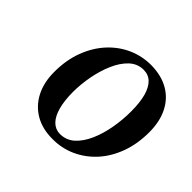

<svg xmlns="http://www.w3.org/2000/svg" viewBox="-115 -919 676 676"><g transform="rotate(45 223.0 -581.0)"><path d="M283.5 -795.5Q334.5 -795 370.8 -774.2Q407 -753.5 426.5 -715Q446 -676.5 446 -623.5Q446 -564.5 428.2 -516.8Q410.5 -469 379.5 -435.2Q348.5 -401.5 307.8 -383.2Q267 -365 221 -365.5Q171.5 -365.5 135.2 -386.5Q99 -407.5 79 -446Q59 -484.5 59 -537.5Q59 -596 77 -643.8Q95 -691.5 126.2 -725.5Q157.5 -759.5 197.8 -777.5Q238 -795.5 283.5 -795.5ZM276.5 -765Q246 -765 223.2 -743.5Q200.5 -722 185.5 -687Q170.5 -652 163 -611.8Q155.5 -571.5 155.5 -534Q155.5 -490.5 164 -459.8Q172.5 -429 188.5 -413Q204.5 -397 227 -396.5Q259 -396.5 281.8 -417.2Q304.5 -438 319.5 -472.2Q334.5 -506.5 341.8 -547.8Q349 -589 349 -629.5Q349 -674 340.8 -704Q332.5 -734 316.5 -749.5Q300.5 -765 276.5 -765Z"/></g></svg>

Font: Merriweather 96pt Medium
Style: Italic
Weight: 500
Italic angle: -7.8°
Version: Version 2.101